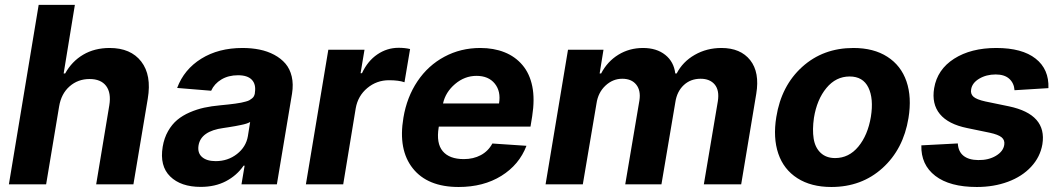

<svg xmlns="http://www.w3.org/2000/svg" viewBox="-20 -747 4297 778"><path d="M219.5 -315.3 166.9 0H16L136.7 -727.3H283.4L237.9 -449.2H244Q271 -498.2 317.1 -525.4Q363.3 -552.6 424.4 -552.6Q509.9 -552.6 552.4 -497.5Q594.8 -442.5 578.8 -347.3L520.6 0H369.7L422.9 -320.3Q431.1 -370.7 410 -398.8Q388.8 -426.8 343 -426.8Q295.8 -426.8 261.9 -397Q228 -367.2 219.5 -315.3Z M793.3 10.3Q712.7 10.3 669.6 -32Q626.4 -74.2 639.2 -152.3Q645.2 -187.9 661 -215.6Q676.8 -243.3 698.3 -261.2Q719.8 -279.1 748.9 -291.7Q778.1 -304.3 807.5 -310.7Q837 -317.1 872.2 -320.3Q893.8 -322.4 905.7 -323.7Q917.6 -324.9 933.4 -327.1Q949.2 -329.2 957.2 -331Q965.2 -332.7 975.5 -335.4Q985.8 -338.1 990.9 -341.1Q996.1 -344.1 1001.4 -348.4Q1006.7 -352.6 1009.2 -357.8Q1011.7 -362.9 1012.8 -369.3V-371.4Q1018.1 -405.2 1000.5 -423.7Q983 -442.1 944.6 -442.1Q905.5 -442.1 877 -424.9Q848.4 -407.7 835.6 -379.3L697.8 -390.6Q725.9 -465.9 795.6 -509.2Q865.4 -552.6 962.7 -552.6Q999.6 -552.6 1032 -546Q1064.3 -539.4 1091.4 -524.9Q1118.6 -510.3 1136.7 -489.2Q1154.8 -468 1162.1 -437Q1169.4 -405.9 1163.4 -367.9L1101.9 0H958.5L971.2 -75.6H967Q939.6 -35.9 895.6 -12.8Q851.6 10.3 793.3 10.3ZM854 -94.1Q903.4 -94.1 940.2 -122.9Q976.9 -151.6 984.4 -195L993.6 -252.8Q987.9 -249.3 979 -246.3Q970.2 -243.3 955.6 -240.4Q941.1 -237.6 933.2 -236Q925.4 -234.4 906.4 -231.5Q887.4 -228.7 885.3 -228.3Q793.7 -215.9 784.4 -157.3Q779.8 -127.1 798.8 -110.6Q817.8 -94.1 854 -94.1Z M1219.5 0 1310.4 -545.5H1457L1441.1 -450.3H1446.7Q1469.8 -500 1509.1 -526.6Q1548.3 -553.3 1595.2 -553.3Q1621.1 -553.3 1641.7 -548.3L1619 -413.7Q1595.9 -421.9 1556.1 -421.9Q1506.4 -421.9 1468.4 -390.3Q1430.4 -358.7 1421.5 -308.6L1370.7 0Z M1838.4 10.7Q1712.7 10.7 1652.7 -64.8Q1592.7 -140.3 1614.7 -270.2Q1628.6 -353.7 1671.7 -417.8Q1714.8 -481.9 1780.9 -517.2Q1846.9 -552.6 1926.1 -552.6Q1980.8 -552.6 2024.1 -535.3Q2067.5 -518.1 2096.9 -483.5Q2126.4 -448.9 2136.9 -397Q2147.4 -345.2 2136.4 -275.6L2129.6 -234H1758.2L1757.5 -230.1Q1747.2 -166.5 1774 -134.4Q1800.8 -102.3 1859.7 -102.3Q1898.1 -102.3 1928.3 -118.4Q1958.5 -134.6 1975.1 -165.5L2113.3 -156.2Q2083.8 -79.2 2011.4 -34.3Q1938.9 10.7 1838.4 10.7ZM1775.2 -327.8H2002.1Q2010.3 -376.8 1984.9 -408.2Q1959.5 -439.6 1910.9 -439.6Q1862.9 -439.6 1824 -406.6Q1785.2 -373.6 1775.2 -327.8Z M2190.7 0 2281.6 -545.5H2425.4L2409.8 -449.2H2415.8Q2441.1 -497.9 2485.6 -525.2Q2530.2 -552.6 2585.6 -552.6Q2640.6 -552.6 2675.6 -524.7Q2710.6 -496.8 2716.3 -449.2H2721.9Q2746.4 -496.8 2795.1 -524.7Q2843.8 -552.6 2903.4 -552.6Q2980.8 -552.6 3019.9 -503.2Q3058.9 -453.8 3044.4 -366.8L2983.3 0H2832L2888.8 -337Q2895.6 -381 2876.1 -404.5Q2856.5 -427.9 2818.9 -427.9Q2778.1 -427.9 2750.5 -402Q2723 -376.1 2716.6 -333.1L2660.2 0H2513.5L2571 -340.2Q2577.1 -380.3 2558.1 -404.1Q2539.1 -427.9 2501.4 -427.9Q2463.1 -427.9 2433.2 -399.9Q2403.4 -371.8 2397 -327.4L2341.6 0Z M3348.7 10.7Q3266.7 10.7 3211.1 -24.9Q3155.5 -60.4 3133.7 -124.6Q3111.9 -188.9 3125.7 -273.1Q3146 -399.5 3230.6 -476Q3315.3 -552.6 3438.2 -552.6Q3520.2 -552.6 3575.6 -517Q3631 -481.5 3653.1 -417.3Q3675.1 -353 3661.2 -268.5Q3640.6 -142.4 3555.9 -65.9Q3471.2 10.7 3348.7 10.7ZM3364 -106.5Q3419.7 -106.5 3458.1 -152.9Q3496.4 -199.2 3508.9 -273.8Q3520.6 -347.3 3498.8 -392.2Q3476.9 -437.1 3422.9 -437.1Q3367.2 -437.1 3328.7 -390.4Q3290.1 -343.8 3278.1 -269.2Q3271.3 -221.6 3277 -185.4Q3282.7 -149.1 3305.2 -127.8Q3327.8 -106.5 3364 -106.5Z M4228.3 -389.9 4090.9 -381.4Q4089.1 -409.8 4069.8 -427.6Q4050.4 -445.3 4014.6 -445.3Q3976.6 -445.3 3947.8 -428.1Q3919 -410.9 3915.1 -384.6Q3911.9 -366.5 3924.5 -355.1Q3937.1 -343.8 3972.7 -335.9L4068.5 -316.1Q4223.4 -283.4 4203.8 -162.3Q4195 -110.8 4158.2 -71.2Q4121.4 -31.6 4064.3 -10.5Q4007.1 10.7 3938.2 10.7Q3828.5 10.7 3769.9 -34.4Q3711.3 -79.5 3713.4 -158L3861.2 -165.8Q3862.9 -132.8 3884.2 -115.8Q3905.5 -98.7 3943.9 -98.4Q3985.4 -97.7 4015.4 -115.6Q4045.5 -133.5 4049.4 -160.5Q4052.2 -179.3 4038.7 -190.5Q4025.2 -201.7 3990.4 -209.2L3899.5 -228Q3822.4 -243.6 3788.5 -284.8Q3754.6 -326 3765.3 -389.9Q3778.1 -465.6 3846.2 -509.1Q3914.4 -552.6 4017 -552.6Q4121.8 -552.6 4176.5 -509.4Q4231.2 -466.3 4228.3 -389.9Z"/></svg>

Font: Karasuma Gothic
Style: Bold Italic
Weight: 700
Italic angle: 9.39998°
Designer: Rasmus Andersson / Ryoko Nishizuka
Foundry: Genbu
Version: Version 1.00